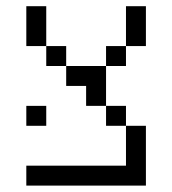

<svg xmlns="http://www.w3.org/2000/svg" viewBox="-20 -582 540 602"><path d="M125 -187.5V-250H62.5V-187.5ZM375 -62.5H62.5V0H437.5V-187.5H375Q375 -187.5 375 -62.5ZM375 -187.5V-250H312.5V-187.5ZM312.5 -250Q312.5 -250 312.5 -375H187.5V-312.5H250V-250ZM187.5 -375V-437.5H125V-375ZM312.5 -375H375V-437.5H312.5ZM125 -437.5Q125 -437.5 125 -562.5H62.5Q62.5 -562.5 62.5 -437.5ZM375 -437.5H437.5Q437.5 -437.5 437.5 -562.5H375Q375 -562.5 375 -437.5Z"/></svg>

Font: UnifontExMono
Style: Regular
Weight: 500
Version: Version 15.0.06